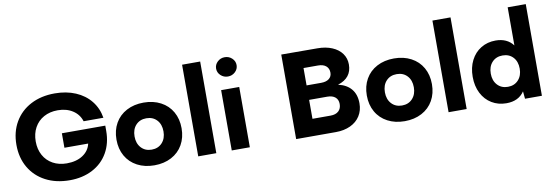

<svg xmlns="http://www.w3.org/2000/svg" viewBox="-57 -1159 4509 1568"><g transform="rotate(-10 2198.0 -375.0)"><path d="M422 -379H782V-335Q782 -233 737 -154.5Q692 -76 609.5 -33Q527 10 420 10Q307 10 221 -35Q135 -80 87.5 -161.5Q40 -243 40 -350Q40 -457 87.5 -538.5Q135 -620 221 -665Q307 -710 420 -710Q516 -710 592.5 -677.5Q669 -645 717 -585Q765 -525 778 -445H614Q596 -503 544.5 -536.5Q493 -570 420 -570Q355 -570 305 -542.5Q255 -515 227.5 -465Q200 -415 200 -350Q200 -285 227.5 -235Q255 -185 305 -157.5Q355 -130 420 -130Q500 -130 553 -165Q606 -200 619 -259H422Z M1392 -250Q1392 -173 1358.5 -114Q1325 -55 1263.5 -22.5Q1202 10 1122 10Q1042 10 980.5 -22.5Q919 -55 885.5 -114Q852 -173 852 -250Q852 -327 885.5 -386Q919 -445 980.5 -477.5Q1042 -510 1122 -510Q1202 -510 1263.5 -477.5Q1325 -445 1358.5 -386Q1392 -327 1392 -250ZM1242 -250Q1242 -309 1209 -344.5Q1176 -380 1122 -380Q1068 -380 1035 -344.5Q1002 -309 1002 -250Q1002 -192 1035 -156Q1068 -120 1122 -120Q1176 -120 1209 -156Q1242 -192 1242 -250Z M1636 -760V0H1486V-760Z M1914 -500V0H1764V-500ZM1924 -680Q1924 -647 1899 -623.5Q1874 -600 1839 -600Q1804 -600 1779 -623.5Q1754 -647 1754 -680Q1754 -713 1779 -736.5Q1804 -760 1839 -760Q1874 -760 1899 -736.5Q1924 -713 1924 -680Z M2298 -701 2598 -700Q2666 -700 2718.5 -678Q2771 -656 2799.5 -616.5Q2828 -577 2828 -526Q2828 -414 2712 -378Q2783 -362 2820.5 -316.5Q2858 -271 2858 -198Q2858 -139 2829.5 -94Q2801 -49 2748.5 -24.5Q2696 0 2628 0H2298ZM2668 -486Q2668 -521 2644.5 -541Q2621 -561 2578 -561H2458V-417H2578Q2621 -417 2644.5 -435.5Q2668 -454 2668 -486ZM2608 -140Q2651 -140 2674.5 -161.5Q2698 -183 2698 -221Q2698 -257 2674.5 -277Q2651 -297 2608 -297H2458V-140Z M3468 -250Q3468 -173 3434.5 -114Q3401 -55 3339.5 -22.5Q3278 10 3198 10Q3118 10 3056.5 -22.5Q2995 -55 2961.5 -114Q2928 -173 2928 -250Q2928 -327 2961.5 -386Q2995 -445 3056.5 -477.5Q3118 -510 3198 -510Q3278 -510 3339.5 -477.5Q3401 -445 3434.5 -386Q3468 -327 3468 -250ZM3318 -250Q3318 -309 3285 -344.5Q3252 -380 3198 -380Q3144 -380 3111 -344.5Q3078 -309 3078 -250Q3078 -192 3111 -156Q3144 -120 3198 -120Q3252 -120 3285 -156Q3318 -192 3318 -250Z M3712 -760V0H3562V-760Z M4190 -62Q4142 10 4041 10Q3973 10 3919.5 -22.5Q3866 -55 3836 -114Q3806 -173 3806 -250Q3806 -327 3836 -386Q3866 -445 3919.5 -477.5Q3973 -510 4041 -510Q4136 -510 4186 -444V-760H4336V0H4196ZM4196 -250Q4196 -309 4163 -344.5Q4130 -380 4076 -380Q4022 -380 3989 -344.5Q3956 -309 3956 -250Q3956 -192 3989 -156Q4022 -120 4076 -120Q4130 -120 4163 -156Q4196 -192 4196 -250Z"/></g></svg>

Font: Goli Bold
Style: Regular
Weight: 700
Designer: jaikishan Patel
Foundry: MagicType
Version: Version 1.000